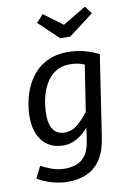

<svg xmlns="http://www.w3.org/2000/svg" viewBox="-106 -851 792 1134"><g transform="rotate(-10 290.0 -284.0)"><path d="M337 -539.1Q389 -539.1 433.7 -527.6Q478.4 -516.1 523.5 -494L450.6 -12.4Q438.6 72.7 405.1 122.8Q371.6 172.9 321.4 194.5Q271.3 216.1 209 216.1Q162 216.1 113.4 202.1Q64.8 188 26.7 165L62 94.5Q86.2 108.6 124.7 122.5Q163.1 136.5 204 136.5Q238.9 136.5 271.3 126Q303.7 115.5 327.7 83.1Q351.6 50.7 360.6 -13.1L369.6 -79.8Q340.6 -44.9 302.1 -22.5Q263.7 0 219.7 0Q166.6 0 128.6 -24.5Q90.6 -49 70.6 -93.6Q50.6 -138.1 50.6 -198.1Q50.6 -245.1 60.6 -293.6Q70.6 -342.1 91.7 -386.1Q112.7 -430.1 146.2 -464.6Q179.8 -499.1 227.3 -519.1Q274.9 -539.1 337 -539.1ZM336.9 -465.5Q287.1 -465.5 251.2 -442.1Q215.3 -418.6 192.9 -379.2Q170.5 -339.7 160.1 -292.4Q149.6 -245 149.6 -197.2Q149.6 -154.3 160.6 -126.9Q171.5 -99.5 191.9 -86.6Q212.3 -73.7 239.2 -73.7Q283 -73.7 317.3 -102.6Q351.7 -131.4 382.6 -172.3L425.4 -448.6Q403.6 -457.6 383.7 -461.6Q363.8 -465.5 336.9 -465.5ZM345.1 -701.3 485.2 -785.4 519.5 -740.1 370.3 -626.8H309.8L190.8 -740.1L232.1 -785.4Z"/></g></svg>

Font: Fira Sans Variable
Style: Italic
Weight: 397
Italic angle: -8°
Designer: Carrois Corporate & Edenspiekermann AG
Foundry: Carrois Corporate GbR & Edenspiekermann AG
Version: Version 4.202